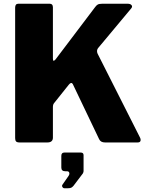

<svg xmlns="http://www.w3.org/2000/svg" viewBox="-20 -762 799 1027"><path d="M728 -28Q734 -17 731.5 -8.5Q729 0 716 0H542Q518 0 510 -18L369 -313Q361 -325 348 -309L269 -210Q263 -203 263 -189V-26Q263 0 233 0H85Q71 0 66 -5.5Q61 -11 61 -23V-721Q61 -742 78 -742H246Q263 -742 263 -723V-448Q263 -437 267 -437Q271 -437 277 -444L488 -723Q495 -733 502.5 -737.5Q510 -742 527 -742H663Q678 -742 684 -734Q690 -726 681 -716L504 -504Q495 -491 502 -475L728 -28ZM325 245Q318 245 314 238.5Q310 232 314 226L346 180Q353 170 350.5 162Q348 154 338 154H329Q308 154 308 134V72Q308 54 324 54H412Q427 54 427 68V154Q427 157 425.5 160.5Q424 164 423 166L373 232Q367 239 361 242Q355 245 342 245Z"/></svg>

Font: Libre Franklin Thin ExtraBold
Style: Regular
Weight: 800
Version: Version 3.000